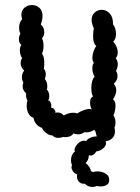

<svg xmlns="http://www.w3.org/2000/svg" viewBox="-20 -561 558 763"><path d="M448 -306Q448 -293 441 -279Q447 -270 447 -259Q447 -241 432 -228Q442 -217 442 -202Q442 -186 429 -166Q439 -160 439 -141Q439 -122 431 -102Q439 -91 439 -73Q439 -62 435 -55Q437 -43 437 -40Q437 -22 426 -11.5Q415 -1 400 0Q405 15 392 27Q379 39 362 41Q358 50 350 54.5Q342 59 333 56Q333 75 320 87Q328 92 334.5 102Q341 112 341 119Q348 121 349 123Q357 120 366 120Q382 120 395.5 126.5Q409 133 413 145Q414 149 414 155Q414 168 404 174Q394 180 380 180Q374 180 364 178Q357 182 347 182Q330 182 317 169Q305 171 295.5 163Q286 155 286 141Q286 135 287 132Q278 130 271 121Q264 112 264 103L266 95Q262 85 262 77Q262 65 266.5 55Q271 45 278 41Q274 36 278.5 25.5Q283 15 293 6.5Q303 -2 314 -2Q317 -2 323 0Q326 -8 338.5 -13.5Q351 -19 365 -19Q361 -28 360 -37Q359 -38 357.5 -40.5Q356 -43 355 -45Q338 -35 324 -35Q319 -35 316 -36Q303 -27 291 -27Q281 -27 272 -31Q268 -24 259.5 -20Q251 -16 241 -16Q235 -16 232 -17Q221 -13 211 -13Q197 -13 188 -23Q177 -22 163.5 -32.5Q150 -43 147 -53Q135 -56 125.5 -66.5Q116 -77 113 -93Q101 -96 93.5 -109.5Q86 -123 86 -141Q86 -152 89 -162Q82 -173 84 -190Q70 -202 70 -218Q70 -226 73 -233Q67 -242 67 -254Q67 -269 76 -281Q62 -293 62 -311Q62 -322 68 -330Q59 -343 59 -361Q59 -375 65 -382Q55 -390 55 -406Q55 -416 61 -428Q56 -436 56 -451Q56 -473 68 -485Q65 -494 65 -502Q65 -520 77.5 -530.5Q90 -541 107 -541Q124 -541 136.5 -530Q149 -519 149 -498Q149 -482 142 -464Q156 -452 156 -433Q156 -419 147 -408Q153 -397 153 -379Q153 -360 147 -348Q156 -336 156 -311Q156 -294 154 -288Q162 -279 162 -265Q162 -257 158 -247Q168 -236 168 -217Q168 -211 166 -205Q170 -202 173 -194.5Q176 -187 176 -179Q176 -169 171 -162Q179 -161 182 -151.5Q185 -142 183 -133H184Q191 -133 196.5 -125.5Q202 -118 200 -112Q203 -114 209 -114Q217 -114 223.5 -110.5Q230 -107 233 -102Q253 -113 271 -113Q280 -113 287 -110Q296 -117 310.5 -122.5Q325 -128 336 -128Q341 -128 345 -126Q338 -137 338 -154Q338 -173 350 -178Q343 -186 343 -212Q343 -243 356 -256Q347 -271 347 -289Q347 -305 353 -311Q347 -319 347 -331Q347 -343 351.5 -356.5Q356 -370 363 -378Q350 -387 350 -417Q350 -436 353 -448Q344 -468 344 -482Q344 -500 356 -511Q368 -522 384 -522Q403 -522 416.5 -507Q430 -492 429 -464Q434 -459 437.5 -448.5Q441 -438 441 -427Q441 -405 430 -396Q448 -374 448 -353Q448 -339 440 -330Q448 -319 448 -306Z"/></svg>

Font: Pangolin
Style: Regular
Weight: 400
Designer: Kevin Burke
Foundry: Google, Inc.
Version: Version 1.101